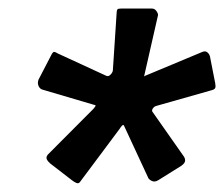

<svg xmlns="http://www.w3.org/2000/svg" viewBox="-20 -762 524 449"><path d="M269.9 -468.3Q268.2 -471.4 264.8 -467.5Q261.5 -463.7 259.7 -460.6L167 -336.4Q163.9 -331.9 158.3 -334.3Q152.8 -336.7 147.2 -341.3L97.3 -379.8Q91.7 -384.6 89.4 -389.7Q87.1 -394.8 92 -400.6L199 -508Q201.4 -511.5 203.2 -513.8Q205 -516 199.4 -517L78.7 -552.6Q73.2 -554.3 70.2 -560.9Q67.2 -567.6 70 -575.6L100.6 -634.6Q104 -640.9 106.8 -640.7Q109.5 -640.5 115.1 -637L228.4 -584.8Q233.2 -582.4 238.1 -587.1Q242.9 -591.8 243.9 -596.9L252.9 -733.7Q253.2 -737.9 254.5 -739.9Q255.9 -742 262.8 -742H335.5Q342.1 -742 346.4 -735.4Q350.8 -728.7 349.1 -724.6L317.8 -587.1Q316.4 -581.9 317 -583.2Q317.7 -584.5 322.9 -586.2L453 -640.5Q460.6 -643.9 465.9 -638.8Q471.1 -633.8 471.9 -625.4L483.3 -567.3Q484.7 -559.7 483.3 -556.3Q481.8 -552.8 474.9 -551L346.2 -514.5Q341.3 -513.5 337.9 -509Q334.5 -504.5 336.2 -501.1L408.7 -397.8Q412.9 -392.6 412.9 -386.6Q412.9 -380.5 403.9 -374.2L350.3 -340.7Q341.6 -335.2 334.3 -339.2Q327 -343.1 325.9 -347.7Z"/></svg>

Font: Libre Franklin Thin
Style: Italic
Weight: 100
Italic angle: -8°
Designer: Pablo Impallari, Rodrigo Fuenzalida, Nhung Nguyen
Foundry: Impallari Type
Version: Version 3.000